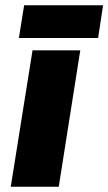

<svg xmlns="http://www.w3.org/2000/svg" viewBox="-20 -712 413 732"><path d="M52 -567H354L373 -692H72ZM21 0H204L286 -520H104Z"/></svg>

Font: Arthouse Owned Black
Style: Italic
Weight: 900
Italic angle: -10°
Designer: Jeremy Tribby
Foundry: Tribby Type
Version: Version 1.000;PS 001.000;hotconv 1.0.88;makeotf.lib2.5.64775